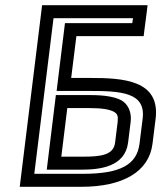

<svg xmlns="http://www.w3.org/2000/svg" viewBox="-20 -694 621 739"><path d="M326 -394H254L274 -555H508H533L536 -580L545 -649L548 -674H523H167H142L139 -649L59 0L56 25H81H293C453 25 554 -33 567 -141L579 -237C597 -386 454 -394 326 -394ZM320 -344C446 -344 542 -339 529 -237L517 -141C507 -61 445 -25 299 -25H112L186 -624H492L489 -605H255H230L227 -580L201 -369L198 -344H223H320ZM300 -91H216L239 -278H325C372 -278 401 -273 418 -264C432 -256 435 -248 433 -226L423 -145C417 -97 368 -91 300 -91ZM294 -41C365 -41 461 -52 473 -145L483 -226C487 -261 474 -293 447 -308C423 -321 383 -328 331 -328H220H195L192 -303L163 -66L160 -41H185H294Z"/></svg>

Font: Gamestation Text Outline
Style: Italic
Weight: 400
Designer: Jonas Hecksher
Foundry: Jonas Hecksher, Playtypeª, e-types AS
Version: Version 1.003